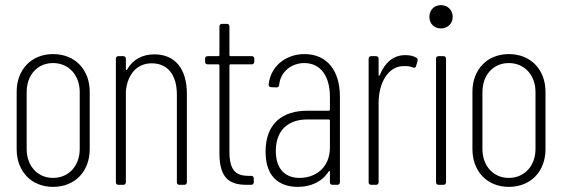

<svg xmlns="http://www.w3.org/2000/svg" viewBox="-20 -721 2192 749"><path d="M187 8C273 8 330 -53 330 -139V-363C330 -449 273 -510 187 -510C102 -510 45 -449 45 -363V-139C45 -53 102 8 187 8ZM187 -27C126 -27 84 -74 84 -140V-362C84 -428 126 -475 187 -475C248 -475 291 -428 291 -362V-140C291 -74 248 -27 187 -27Z M582 -509C536 -509 498 -489 476 -450C474 -446 471 -447 471 -451V-492C471 -498 467 -502 461 -502H442C436 -502 432 -498 432 -492V-10C432 -4 436 0 442 0H461C467 0 471 -4 471 -10V-366C478 -434 516 -474 572 -474C634 -474 670 -429 670 -352V-10C670 -4 674 0 680 0H699C705 0 709 -4 709 -10V-356C709 -452 663 -509 582 -509Z M972 -480V-492C972 -498 968 -502 962 -502H879C877 -502 875 -504 875 -506V-618C875 -624 871 -628 865 -628H846C840 -628 836 -624 836 -618V-506C836 -504 834 -502 832 -502H790C784 -502 780 -498 780 -492V-480C780 -474 784 -470 790 -470H832C834 -470 836 -468 836 -466V-123C836 -22 879 0 943 0H960C966 0 970 -4 970 -10V-25C970 -31 966 -35 960 -35H950C900 -35 875 -56 875 -130V-466C875 -468 877 -470 879 -470H962C968 -470 972 -474 972 -480Z M1168 -510C1096 -510 1036 -464 1028 -392C1027 -386 1031 -381 1037 -381L1059 -380C1065 -380 1069 -384 1069 -390C1074 -441 1117 -475 1167 -475C1232 -475 1267 -422 1267 -344V-293C1267 -291 1265 -289 1263 -289H1178C1086 -289 1016 -243 1016 -129C1016 -17 1085 8 1142 8C1191 8 1236 -11 1262 -52C1264 -55 1267 -55 1267 -51V-10C1267 -4 1271 0 1277 0H1296C1302 0 1306 -4 1306 -10V-344C1306 -444 1257 -510 1168 -510ZM1149 -27C1097 -27 1056 -57 1056 -132C1056 -216 1107 -255 1179 -255H1263C1265 -255 1267 -253 1267 -251V-146C1267 -64 1208 -27 1149 -27Z M1561 -506C1514 -506 1481 -476 1462 -429C1460 -425 1457 -424 1457 -428V-492C1457 -498 1453 -502 1447 -502H1428C1422 -502 1418 -498 1418 -492V-10C1418 -4 1422 0 1428 0H1447C1453 0 1457 -4 1457 -10V-320C1457 -401 1497 -463 1553 -463C1569 -464 1581 -462 1590 -458C1597 -455 1601 -457 1603 -463L1609 -483C1610 -488 1609 -493 1604 -496C1594 -502 1581 -506 1561 -506Z M1700 -610C1726 -610 1746 -629 1746 -655C1746 -682 1726 -701 1700 -701C1674 -701 1655 -682 1655 -655C1655 -629 1674 -610 1700 -610ZM1691 0H1710C1716 0 1720 -4 1720 -10V-492C1720 -498 1716 -502 1710 -502H1691C1685 -502 1681 -498 1681 -492V-10C1681 -4 1685 0 1691 0Z M1965 8C2051 8 2108 -53 2108 -139V-363C2108 -449 2051 -510 1965 -510C1880 -510 1823 -449 1823 -363V-139C1823 -53 1880 8 1965 8ZM1965 -27C1904 -27 1862 -74 1862 -140V-362C1862 -428 1904 -475 1965 -475C2026 -475 2069 -428 2069 -362V-140C2069 -74 2026 -27 1965 -27Z"/></svg>

Font: Barlow Condensed ExtraLight
Style: Regular
Weight: 275
Width: 3
Designer: Jeremy Tribby
Foundry: Tribby Type
Version: Version 1.422;hotconv 1.0.109;makeotfexe 2.5.65596